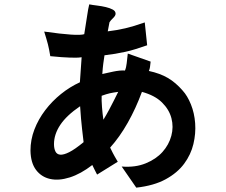

<svg xmlns="http://www.w3.org/2000/svg" viewBox="-20 -755 1040 882"><path d="M364 -102Q362 -120 357 -162.5Q352 -205 348 -267Q286 -225 257 -181.5Q228 -138 228 -93Q228 -73 234.5 -59.5Q241 -46 256.5 -44.5Q272 -43 298 -56Q324 -69 364 -102ZM455 -205Q469 -228 481 -250.5Q493 -273 502 -291Q511 -309 516.5 -320Q522 -331 523 -333Q500 -330 484.5 -326.5Q469 -323 447 -315Q446 -296 448.5 -263.5Q451 -231 455 -205ZM567 -509 672 -472Q670 -455 669 -447Q668 -439 664 -429Q715 -418 751 -397Q787 -376 819 -339Q841 -315 857 -275.5Q873 -236 876.5 -189Q880 -142 868.5 -93.5Q857 -45 826 -3Q795 39 741 68.5Q687 98 606 107L539 10Q601 15 649 -4.5Q697 -24 726.5 -57Q756 -90 767 -131Q778 -172 767.5 -212Q757 -252 724 -284.5Q691 -317 632 -333Q604 -257 567 -191.5Q530 -126 486 -77Q500 -48 506.5 -37Q513 -26 521 -12L426 47Q420 36 415 25.5Q410 15 404 3Q351 44 300.5 60Q250 76 210 67Q170 58 145.5 25.5Q121 -7 120 -63Q120 -113 138 -160Q156 -207 187.5 -248.5Q219 -290 260 -323Q301 -356 347 -377Q349 -406 351 -434.5Q353 -463 355 -492Q341 -490 328 -490Q315 -490 299 -490.5Q283 -491 262 -492.5Q241 -494 211 -497Q208 -515 205.5 -527.5Q203 -540 200 -552Q197 -564 193 -577Q189 -590 183 -610Q337 -588 367 -598Q376 -652 380.5 -684Q385 -716 390 -735Q405 -732 426 -729.5Q447 -727 466 -722.5Q485 -718 498 -711Q511 -704 511 -692Q511 -683 499.5 -672Q488 -661 483 -653L475 -611Q517 -616 555.5 -625Q594 -634 645 -652L656 -547Q627 -537 603 -529.5Q579 -522 556 -517Q533 -512 509.5 -508Q486 -504 460 -501Q457 -481 454.5 -463Q452 -445 450 -415Q459 -417 472.5 -420Q486 -423 500 -426Q514 -429 528.5 -430.5Q543 -432 554 -431Q560 -445 562 -464.5Q564 -484 567 -509Z"/></svg>

Font: D2Coding
Style: Bold
Weight: 700
Monospace: yes
Designer: Yong-Rak Park; Jeong-Hwan Yoon; Sang-Min Lee;
Foundry: NHN Corporation
Version: Version 1.3.2; Build 20180524